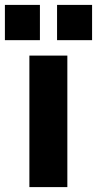

<svg xmlns="http://www.w3.org/2000/svg" viewBox="-87 -764 396 784"><path d="M-67 -600V-744H76V-600ZM146 -600V-744H289V-600ZM33 0V-537H188V0Z"/></svg>

Font: Mona Sans Condensed ExtraBold
Style: Regular
Weight: 800
Width: 3
Designer: Deni Anggara
Foundry: GitHub
Version: Version 1.001;gftools[0.9.33]